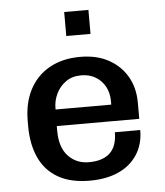

<svg xmlns="http://www.w3.org/2000/svg" viewBox="-52 -764 705 821"><g transform="rotate(-5 300.0 -354.0)"><path d="M301 10Q218 10 164 -21.5Q110 -53 84 -110.5Q58 -168 58 -244V-267Q58 -345 88 -402Q118 -459 173.5 -490Q229 -521 305 -521Q376 -521 427 -493Q478 -465 506 -416.5Q534 -368 534 -304V-235H180V-215Q180 -143 215 -106Q250 -69 304 -69Q363 -69 394 -98Q425 -127 425 -187H534Q534 -126 505 -81.5Q476 -37 424 -13.5Q372 10 301 10ZM181 -306H420V-321Q420 -356 405.5 -383Q391 -410 364.5 -426Q338 -442 303 -442Q264 -442 237 -423Q210 -404 195.5 -374Q181 -344 181 -312ZM254 -615V-718H358V-615Z"/></g></svg>

Font: Chivo Mono Medium
Style: Regular
Weight: 500
Monospace: yes
Designer: Hector Gatti
Foundry: Omnibus-Type
Version: Version 1.008